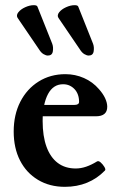

<svg xmlns="http://www.w3.org/2000/svg" viewBox="-20 -712 462 743"><path d="M231 11Q172 11 127 -16Q82 -43 57.5 -91Q33 -139 33 -203Q33 -268 58.5 -318Q84 -368 129.5 -396.5Q175 -425 233 -425Q271 -425 305 -410Q339 -395 363 -367Q379 -349 387 -331.5Q395 -314 395 -299Q395 -262 351 -262H110V-306H268Q286 -306 286 -318Q286 -333 281.5 -345.5Q277 -358 268.5 -367Q260 -376 249 -381Q238 -386 224 -386Q205 -386 190.5 -376.5Q176 -367 166 -348.5Q156 -330 150.5 -303.5Q145 -277 145 -244Q145 -185 160 -144Q175 -103 203.5 -81.5Q232 -60 273 -60Q293 -60 313.5 -67Q334 -74 355 -87Q361 -91 369.5 -83.5Q378 -76 384 -66Q390 -56 386 -52Q356 -21 317 -5Q278 11 231 11ZM165 -497Q158 -497 148.5 -502.5Q139 -508 131 -521L48 -643Q42 -653 51 -664.5Q60 -676 77.5 -684Q95 -692 111 -692Q123 -692 125 -686L182 -543Q187 -530 184.5 -513.5Q182 -497 165 -497ZM323 -497Q316 -497 306.5 -502.5Q297 -508 289 -521L206 -643Q200 -653 209 -664.5Q218 -676 235.5 -684Q253 -692 269 -692Q281 -692 283 -686L340 -543Q345 -530 342.5 -513.5Q340 -497 323 -497Z"/></svg>

Font: Junicode VF
Style: Regular
Weight: 400
Designer: Peter S. Baker
Version: Version 2.213